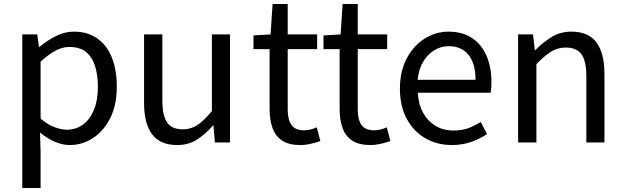

<svg xmlns="http://www.w3.org/2000/svg" viewBox="-20 -716 3142 965"><path d="M92 229V-543H167L176 -480H178Q215 -511 259.5 -534Q304 -557 351 -557Q421 -557 469.5 -522.5Q518 -488 542.5 -426Q567 -364 567 -280Q567 -187 533.5 -121.5Q500 -56 446.5 -21.5Q393 13 331 13Q294 13 256 -3.5Q218 -20 181 -50L184 45V229ZM316 -64Q361 -64 396.5 -89.5Q432 -115 452 -163.5Q472 -212 472 -279Q472 -339 457.5 -384.5Q443 -430 412 -455Q381 -480 328 -480Q294 -480 258.5 -461Q223 -442 184 -406V-120Q220 -89 255 -76.5Q290 -64 316 -64Z M871 13Q785 13 744.5 -41Q704 -95 704 -199V-543H796V-210Q796 -135 820 -100.5Q844 -66 898 -66Q940 -66 973 -88Q1006 -110 1045 -158V-543H1136V0H1060L1053 -85H1050Q1012 -41 969.5 -14Q927 13 871 13Z M1489 13Q1432 13 1398 -9.5Q1364 -32 1349.5 -73Q1335 -114 1335 -168V-469H1254V-538L1340 -543L1350 -696H1426V-543H1574V-469H1426V-165Q1426 -116 1444.5 -88.5Q1463 -61 1510 -61Q1525 -61 1542 -65.5Q1559 -70 1572 -76L1590 -7Q1567 1 1541 7Q1515 13 1489 13Z M1841 13Q1784 13 1750 -9.5Q1716 -32 1701.5 -73Q1687 -114 1687 -168V-469H1606V-538L1692 -543L1702 -696H1778V-543H1926V-469H1778V-165Q1778 -116 1796.5 -88.5Q1815 -61 1862 -61Q1877 -61 1894 -65.5Q1911 -70 1924 -76L1942 -7Q1919 1 1893 7Q1867 13 1841 13Z M2250 13Q2177 13 2118 -21Q2059 -55 2024.5 -118.5Q1990 -182 1990 -271Q1990 -338 2010 -390.5Q2030 -443 2064.5 -480.5Q2099 -518 2143 -537.5Q2187 -557 2233 -557Q2303 -557 2351 -526Q2399 -495 2424.5 -437.5Q2450 -380 2450 -302Q2450 -287 2449 -274Q2448 -261 2446 -250H2080Q2083 -192 2106.5 -149.5Q2130 -107 2169 -83.5Q2208 -60 2260 -60Q2300 -60 2332.5 -71.5Q2365 -83 2396 -103L2428 -42Q2393 -19 2349 -3Q2305 13 2250 13ZM2079 -315H2370Q2370 -397 2334.5 -440.5Q2299 -484 2235 -484Q2197 -484 2163.5 -464Q2130 -444 2107.5 -407Q2085 -370 2079 -315Z M2584 0V-543H2659L2668 -464H2670Q2709 -503 2752.5 -530Q2796 -557 2852 -557Q2938 -557 2978 -502.5Q3018 -448 3018 -344V0H2927V-332Q2927 -409 2902.5 -443Q2878 -477 2824 -477Q2782 -477 2749 -456Q2716 -435 2676 -394V0Z"/></svg>

Font: Noto Sans HK Thin
Style: Regular
Weight: 400
Version: Version 2.004-H2;hotconv 1.0.118;makeotfexe 2.5.65603